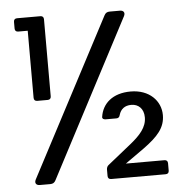

<svg xmlns="http://www.w3.org/2000/svg" viewBox="-51 -754 777 804"><g transform="rotate(-5 337.5 -351.5)"><path d="M416 -684 69 -24C62 -10 69 0 84 0H128C139 0 146 -4 151 -14L497 -674C504 -688 497 -698 482 -698H439C428 -698 421 -694 416 -684ZM50 -648H90V-366C90 -357 95 -352 104 -352H148C157 -352 162 -357 162 -366V-690C162 -699 157 -704 148 -704H50C41 -704 36 -699 36 -690V-662C36 -653 41 -648 50 -648ZM497 -357C421 -357 377 -317 369 -261C368 -254 374 -250 383 -250H428C436 -250 441 -254 443 -263C450 -287 467 -301 495 -301C524 -301 547 -281 547 -244C547 -202 518 -171 479 -139L378 -58C373 -54 370 -47 370 -40V-13C370 -4 375 1 384 1H613C622 1 627 -4 627 -13V-44C627 -53 622 -58 613 -58H451L530 -114C592 -159 623 -194 623 -247C623 -307 575 -357 497 -357Z"/></g></svg>

Font: Arvore Sans
Style: Regular
Weight: 400
Designer: Jonny Pinhorn (Latin) Dan Schunck (customization for Arvore)
Version: Version 1.000;Glyphs 3.3 (3305)